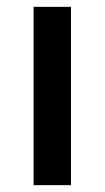

<svg xmlns="http://www.w3.org/2000/svg" viewBox="-20 -540 305 560"><path d="M78 0V-520H187V0Z"/></svg>

Font: IBM Plex Sans Arabic Medm
Style: Regular
Weight: 500
Designer: Mike Abbink, Paul van der Laan, Pieter van Rosmalen, Wael Morcos, Khajak Apelian
Foundry: Bold Monday
Version: Version 1.005